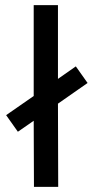

<svg xmlns="http://www.w3.org/2000/svg" viewBox="-20 -732 363 752"><path d="M112 -259 50 -216 4 -281 112 -356V-712H207V-423L277 -472L323 -407L207 -326L208 0H113Z"/></svg>

Font: Panefresco 600wt
Style: Regular
Weight: 600
Designer: Campivisivi
Foundry: Campivisivi & Chank Co
Version: Version 1.001